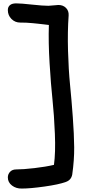

<svg xmlns="http://www.w3.org/2000/svg" viewBox="-20 -802 533 1124"><path d="M107.9 301.8Q74.7 302.7 50.3 284.2Q25.9 265.6 25.9 236.8Q25.9 217.3 39.1 203.6Q52.2 189.9 74.2 189.9Q115.2 189.9 182.1 182.1Q249 174.3 295.9 163.1Q305.7 91.8 301.3 -18.3Q296.9 -128.4 287.4 -217.8Q277.8 -307.1 270.3 -431.4Q262.7 -555.7 266.1 -655.8Q258.3 -656.7 236.1 -659.4Q213.9 -662.1 201.7 -663.3Q189.5 -664.6 170.2 -666.5Q150.9 -668.5 133.3 -669.2Q115.7 -669.9 98.1 -669.9Q67.9 -669.9 46.9 -691.2Q25.9 -712.4 25.9 -743.2Q25.9 -761.7 38.6 -772.2Q51.3 -782.7 76.2 -782.2Q103 -782.2 167.2 -775.1Q231.4 -768.1 263.2 -768.1Q273.9 -768.1 293.5 -770.5Q313 -772.9 321.8 -772.9Q349.1 -772.9 366.2 -755.9Q383.3 -738.8 381.8 -711.9Q375 -616.2 378.2 -504.9Q381.3 -393.6 390.1 -305.4Q398.9 -217.3 406.2 -116.2Q413.6 -15.1 414.3 59.8Q415 134.8 402.8 220.2Q396.5 252.4 365.2 263.2Q324.2 278.3 240.7 290Q157.2 301.8 107.9 301.8Z"/></svg>

Font: Shantell Sans Irregular Bouncy
Style: Regular
Weight: 500
Designer: Stephen Nixon, Anya Danilova, Shantell Martin
Foundry: Arrow Type
Version: Version 1.006;[9816181b4]